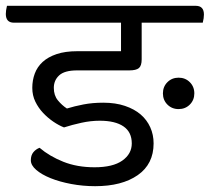

<svg xmlns="http://www.w3.org/2000/svg" viewBox="-48 -630 721 660"><path d="M182 -257Q208 -265 239 -271Q270 -277 307 -277Q349 -277 381.5 -266Q414 -255 435.5 -236.5Q457 -218 468.5 -192.5Q480 -167 480 -137Q480 -66 425.5 -28Q371 10 279 10Q237 10 197 2.5Q157 -5 126 -17.5Q95 -30 76.5 -46Q58 -62 58 -79Q58 -96 66.5 -106.5Q75 -117 88 -122Q122 -93 169.5 -74Q217 -55 277 -55Q340 -55 372.5 -78Q405 -101 405 -137Q405 -176 376.5 -195.5Q348 -215 295 -215Q264 -215 232 -208Q200 -201 172 -192Q154 -199 135 -212Q116 -225 100 -242Q84 -259 73.5 -280.5Q63 -302 63 -328Q63 -354 71.5 -377Q80 -400 98.5 -417Q117 -434 146.5 -444Q176 -454 218 -454H368V-552H0Q-28 -552 -28 -582Q-28 -588 -27 -595Q-26 -602 -24 -610H625Q653 -610 653 -580Q653 -574 652 -567Q651 -560 649 -552H439V-426Q439 -404 429.5 -396Q420 -388 396 -388H217Q174 -388 155.5 -371Q137 -354 137 -328Q137 -302 151 -285Q165 -268 182 -257ZM512 -309Q512 -332 527.5 -347.5Q543 -363 566 -363Q589 -363 604.5 -347.5Q620 -332 620 -309Q620 -286 604.5 -270.5Q589 -255 566 -255Q543 -255 527.5 -270.5Q512 -286 512 -309Z"/></svg>

Font: Baloo 2
Style: Regular
Weight: 400
Designer: Sarang Kulkarni and Ek Type
Foundry: Ek Type
Version: Version 1.640;hotconv 1.0.111;makeotfexe 2.5.65597; ttfautoh